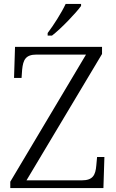

<svg xmlns="http://www.w3.org/2000/svg" viewBox="-20 -951 589 971"><path d="M221 -784V-771H243C290 -807 365 -886 390 -921V-931H312C291 -886 250 -822 221 -784ZM32 0H503L508 -157H471L467 -114C463 -66 450 -39 394 -39H114L496 -678V-714H56L51 -557H89L92 -599C97 -648 109 -675 165 -675H415L32 -32Z"/></svg>

Font: Noto Serif Devanagari Light
Style: Regular
Weight: 300
Designer: Universal Thirst, Indian Type Foundry and the Monotype Design Team
Foundry: Monotype Imaging Inc.
Version: Version 2.004